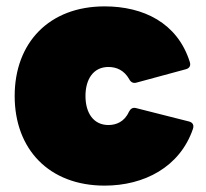

<svg xmlns="http://www.w3.org/2000/svg" viewBox="-20 -572 646 602"><path d="M308 10C432 10 544 -48 585 -168C589 -180 584 -188 573 -191L407 -233C396 -236 389 -231 384 -221C370 -190 344 -180 320 -180C273 -180 248 -218 248 -271C248 -324 273 -362 320 -362C345 -362 369 -352 385 -324C390 -314 398 -310 408 -313L563 -355C574 -358 579 -366 575 -378C536 -501 429 -552 308 -552C134 -552 26 -438 26 -271C26 -104 134 10 308 10Z"/></svg>

Font: LINE Seed Sans TH Heavy
Style: Regular
Weight: 900
Designer: Dalton Maag Ltd | Thai characters by Cadson Demak Co.,Ltd.
Foundry: Dalton Maag Ltd
Version: Version 1.003